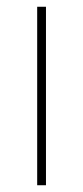

<svg xmlns="http://www.w3.org/2000/svg" viewBox="-20 -548 247 568"><path d="M116 0V-528H90V0Z"/></svg>

Font: Noto Sans Ethiopic Thin
Style: Regular
Weight: 100
Designer: Monotype Design Team
Foundry: Monotype Imaging Inc.
Version: Version 2.102